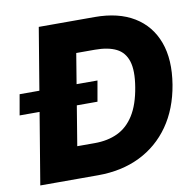

<svg xmlns="http://www.w3.org/2000/svg" viewBox="-124 -810 906 893"><g transform="rotate(-10 329.5 -364.0)"><path d="M268.1 0H70.3L95.2 -149.9H278.8Q340.3 -149.9 387.2 -172.1Q434.1 -194.3 465.1 -243.7Q496.1 -293 509.3 -373.5Q522 -449.7 508.1 -494.4Q494.1 -539.1 455.6 -558.3Q417 -577.6 354.5 -577.6H162.6L188 -727.5H380.4Q491.7 -727.5 565.7 -682.6Q639.6 -637.7 670.4 -554.2Q701.2 -470.7 682.1 -354.5Q663.6 -243.2 607.9 -163.8Q552.2 -84.5 465.8 -42.2Q379.4 0 268.1 0ZM291.5 -727.5 171.4 0H-4.9L116.2 -727.5ZM-43 -337.4 -25.9 -434.6H341.8L324.7 -337.4Z"/></g></svg>

Font: Inter Tight ExtraBold
Style: Italic
Weight: 800
Italic angle: -9.39999°
Designer: Rasmus Andersson
Foundry: rsms
Version: Version 3.004